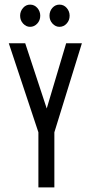

<svg xmlns="http://www.w3.org/2000/svg" viewBox="-20 -810 390 830"><path d="M146 0V-238L18 -623H89L182 -341L266 -623H334L215 -238V0ZM110 -694Q93 -694 80 -708Q67 -722 67 -742Q67 -761 79.5 -775.5Q92 -790 110 -790Q129 -790 141.5 -775.5Q154 -761 154 -742Q154 -722 141 -708Q128 -694 110 -694ZM237 -694Q220 -694 207 -708Q194 -722 194 -742Q194 -762 206.5 -776Q219 -790 237 -790Q256 -790 268.5 -775.5Q281 -761 281 -742Q281 -722 268 -708Q255 -694 237 -694Z"/></svg>

Font: Inconsolata ExtraCondensed Medium
Style: Regular
Weight: 500
Width: 2
Monospace: yes
Designer: Raph Levien, Cyreal, Brenton Simpson
Foundry: Raph Levien, Cyreal, Google
Version: Version 3.001; ttfautohint (v1.8.2.53-6de2)